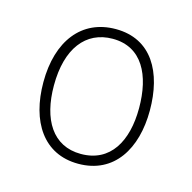

<svg xmlns="http://www.w3.org/2000/svg" viewBox="-62 -787 453 453"><g transform="rotate(15 165.0 -560.0)"><path d="M296 -560C296 -653 257 -725 169 -725C86 -725 36 -661 36 -560C36 -464 80 -395 165 -395C253 -395 296 -467 296 -560ZM62 -559C62 -649 102 -701 168 -701C240 -701 270 -639 270 -559C270 -478 237 -419 165 -419C96 -419 62 -476 62 -559Z"/></g></svg>

Font: Noto Sans Sinhala SemiCondensed Thin
Style: Regular
Weight: 100
Width: 4
Designer: Jelle Bosma - Monotype Design Team
Foundry: Monotype Imaging Inc.
Version: Version 2.006